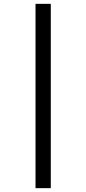

<svg xmlns="http://www.w3.org/2000/svg" viewBox="-20 -889 450 1000"><path d="M244.5 -869V91H165V-869Z"/></svg>

Font: Merriweather 48pt SemiBold
Style: Regular
Weight: 600
Version: Version 2.100